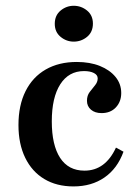

<svg xmlns="http://www.w3.org/2000/svg" viewBox="-20 -647 487 678"><path d="M239.5 11.3Q179.8 11.3 136.3 -14.9Q92.7 -41.1 69 -89.9Q45.2 -138.7 45.2 -205.6Q45.2 -275 70.2 -325Q95.2 -375 141.5 -401.6Q187.9 -428.2 250.8 -428.2Q297.6 -428.2 332.7 -414.1Q367.7 -400 387.9 -375.4Q408.1 -350.8 408.1 -318.5Q408.1 -287.9 389.1 -267.7Q370.2 -247.6 338.7 -247.6Q315.3 -247.6 301.2 -259.7Q287.1 -271.8 287.1 -291.1Q287.1 -309.7 296.8 -322.2Q306.5 -334.7 315.7 -346Q325 -357.3 325 -370.2Q325 -382.3 311.7 -389.1Q298.4 -396 276.6 -396Q222.6 -396 192.7 -349.2Q162.9 -302.4 162.9 -218.5Q162.9 -134.7 192.3 -89.5Q221.8 -44.4 278.2 -44.4Q315.3 -44.4 343.1 -64.9Q371 -85.5 389.5 -125.8L416.1 -111.3Q394.4 -51.6 348.8 -20.2Q303.2 11.3 239.5 11.3ZM240.3 -500Q214.5 -500 194 -516.9Q173.4 -533.9 173.4 -562.9Q173.4 -592.7 194 -609.7Q214.5 -626.6 240.3 -626.6Q266.9 -626.6 287.5 -609.7Q308.1 -592.7 308.1 -563.7Q308.1 -533.9 287.5 -516.9Q266.9 -500 240.3 -500Z"/></svg>

Font: Playfair
Style: Bold
Weight: 700
Designer: Claus Eggers Sørensen
Foundry: Claus Eggers Sørensen
Version: Version 2.001;gftools[0.9.30]